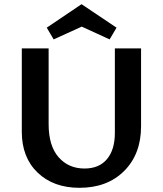

<svg xmlns="http://www.w3.org/2000/svg" viewBox="-20 -889 777 916"><path d="M370 -762 236 -701 203 -757 369 -869 536 -757 503 -701ZM528 -658H653V-287Q653 -154 572.5 -73.5Q492 7 359 7Q235 7 159.5 -65.5Q84 -138 84 -260V-658H212V-297Q212 -193 259.5 -139Q307 -85 383 -85Q453 -85 490.5 -130Q528 -175 528 -255Z"/></svg>

Font: EauTest
Style: Bold
Weight: 700
Designer: Christian Thalmann (Catharsis Fonts)
Version: Version 0.001;PS 000.001;hotconv 1.0.88;makeotf.lib2.5.64775